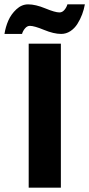

<svg xmlns="http://www.w3.org/2000/svg" viewBox="-84 -860 408 880"><path d="M53 -741.5Q40.5 -741.5 30.8 -730Q21 -718.5 17 -704.5H-63.5Q-58.5 -736.5 -45.8 -765.8Q-33 -795 -8.8 -817.5Q15.5 -840 45 -840Q79 -840 123.8 -821.5Q168.5 -803 188.5 -803Q201.5 -803 211.2 -814.5Q221 -826 225 -840H305Q301 -817 292.5 -794.2Q284 -771.5 271 -750.8Q258 -730 238.5 -717.2Q219 -704.5 196.5 -704.5Q162.5 -704.5 117.8 -723Q73 -741.5 53 -741.5ZM47.5 -660H195V0H47.5Z"/></svg>

Font: League Spartan
Style: Bold
Weight: 700
Foundry: The League of Moveable Type
Version: Version 2.002